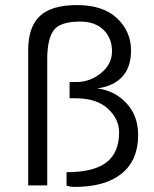

<svg xmlns="http://www.w3.org/2000/svg" viewBox="-20 -730 608 756"><path d="M524 -198Q524 -99 459 -46.5Q394 6 274 6Q257 6 242 1V-52Q349 -52 399 -90.5Q449 -129 449 -209Q449 -261 405.5 -301.5Q362 -342 282 -343H254V-407H281Q334 -407 377.5 -442Q421 -477 421 -528Q421 -580 387.5 -612.5Q354 -645 296 -645Q215 -645 190.5 -609.5Q166 -574 166 -498V0H91V-532Q91 -624 137 -667Q183 -710 283 -710Q386 -710 441 -658Q496 -606 496 -531Q496 -465 461 -427.5Q426 -390 363 -382Q432 -373 478 -323.5Q524 -274 524 -198Z"/></svg>

Font: Gudea
Style: Regular
Weight: 400
Designer: Agustina Mingote
Foundry: Agustina Mingote
Version: Version 1.002